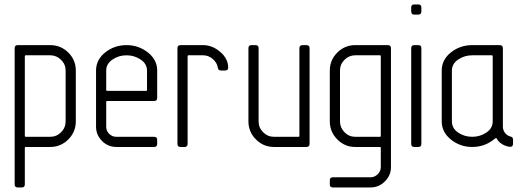

<svg xmlns="http://www.w3.org/2000/svg" viewBox="-20 -656 2355 857"><path d="M204.1 -454.6Q251.5 -454.6 284.9 -421.4Q318.4 -388.2 318.4 -341.3V-114.3Q318.4 -66.9 284.7 -33.4Q251 0 204.1 0H95.2Q90.8 0 90.8 2.9V167Q90.8 180.7 77.1 180.7H59.1Q45.4 180.7 45.4 167V-440.9Q45.4 -454.6 59.1 -454.6ZM272.9 -341.3Q272.9 -369.1 252.4 -389.2Q231.9 -409.2 204.1 -409.2H95.2Q90.8 -409.2 90.8 -404.8V-49.8Q90.8 -45.4 95.2 -45.4H204.1Q232.4 -45.4 252.7 -65.7Q272.9 -85.9 272.9 -114.3Z M544.9 -409.2Q509.8 -409.2 481.9 -390.1Q454.1 -371.1 454.1 -341.3V-254.9Q454.1 -250.5 458.5 -250.5H631.8Q636.2 -250.5 636.2 -254.9V-341.3Q636.2 -371.1 607.9 -390.1Q579.6 -409.2 544.9 -409.2ZM544.9 -454.6Q598.6 -454.6 640.1 -421.9Q681.6 -389.2 681.6 -341.3V-218.8Q681.6 -205.1 667.5 -205.1H458.5Q454.1 -205.1 454.1 -200.7V-90.8Q454.1 -71.8 467.3 -58.6Q480.5 -45.4 499.5 -45.4H667.5Q681.6 -45.4 681.6 -31.7V-13.7Q681.6 0 667.5 0H499.5Q461.9 0 435.3 -26.9Q408.7 -53.7 408.7 -90.8V-341.3Q408.7 -389.6 449.7 -422.1Q490.7 -454.6 544.9 -454.6Z M886.2 -454.6Q927.7 -454.6 963.1 -424.3Q998.5 -394 998.5 -354Q998.5 -341.3 984.4 -341.3H966.3Q954.1 -341.3 952.6 -353Q949.2 -375.5 930.2 -392.3Q911.1 -409.2 886.2 -409.2H821.8Q817.4 -409.2 817.4 -404.8V-13.7Q817.4 0 803.7 0H785.6Q772 0 772 -13.7V-440.9Q772 -454.6 785.6 -454.6Z M1134.3 -114.3Q1134.3 -85.9 1154.5 -65.7Q1174.8 -45.4 1203.1 -45.4H1312Q1316.4 -45.4 1316.4 -49.8V-440.9Q1316.4 -454.6 1331.1 -454.6H1347.7Q1361.8 -454.6 1361.8 -440.9V-13.7Q1361.8 0 1347.7 0H1203.1Q1155.8 0 1122.3 -33.7Q1088.9 -67.4 1088.9 -114.3V-440.9Q1088.9 -454.6 1102.5 -454.6H1120.6Q1134.3 -454.6 1134.3 -440.9Z M1725.1 89.8Q1725.1 127 1698 153.8Q1670.9 180.7 1633.8 180.7H1465.8Q1452.1 180.7 1452.1 167V148.9Q1452.1 135.3 1465.8 135.3H1633.8Q1652.3 135.3 1666 121.6Q1679.7 107.9 1679.7 89.8V2.9Q1679.7 0 1675.3 0H1565.4Q1519 0 1485.6 -33.7Q1452.1 -67.4 1452.1 -114.3V-341.3Q1452.1 -387.7 1485.4 -421.1Q1518.6 -454.6 1565.4 -454.6H1710.9Q1725.1 -454.6 1725.1 -440.9ZM1497.6 -114.3Q1497.6 -86.4 1517.6 -65.9Q1537.6 -45.4 1565.4 -45.4H1675.3Q1679.7 -45.4 1679.7 -49.8V-404.8Q1679.7 -409.2 1675.3 -409.2H1565.4Q1538.1 -409.2 1517.8 -389.2Q1497.6 -369.1 1497.6 -341.3Z M1860.8 -622.6V-605.5Q1860.8 -590.8 1847.2 -590.8H1829.1Q1815.4 -590.8 1815.4 -605.5V-622.6Q1815.4 -636.2 1829.1 -636.2H1847.2Q1860.8 -636.2 1860.8 -622.6ZM1860.8 -440.9V-13.7Q1860.8 0 1847.2 0H1829.1Q1815.4 0 1815.4 -13.7V-440.9Q1815.4 -454.6 1829.1 -454.6H1847.2Q1860.8 -454.6 1860.8 -440.9Z M1951.7 -341.3Q1951.7 -389.6 1992.7 -422.1Q2033.7 -454.6 2087.9 -454.6H2210.4Q2224.6 -454.6 2224.6 -440.9V-90.8Q2224.6 -74.7 2234.6 -62.3Q2244.6 -49.8 2259.3 -46.4Q2270 -43.9 2270 -32.7V-15.6Q2270 2 2252.9 -1Q2234.4 -3.9 2219.2 -13.9Q2204.1 -23.9 2196.8 -38.1Q2196.3 -39.6 2194.8 -39.6Q2193.4 -39.6 2191.4 -38.6Q2189.5 -37.6 2188 -36.4Q2186.5 -35.2 2184.6 -33.7Q2182.6 -32.2 2182.1 -31.7Q2140.6 0 2087.9 0Q2034.2 0 1992.9 -33Q1951.7 -65.9 1951.7 -114.3ZM2087.9 -45.4Q2123 -45.4 2151.1 -64.5Q2179.2 -83.5 2179.2 -114.3V-404.8Q2179.2 -409.2 2174.8 -409.2H2087.9Q2052.7 -409.2 2024.9 -390.1Q1997.1 -371.1 1997.1 -341.3V-114.3Q1997.1 -83.5 2024.7 -64.5Q2052.2 -45.4 2087.9 -45.4Z"/></svg>

Font: GOSTRUS
Style: type A
Weight: 200
Designer: Юрий и Татьяна Кривогуз
Version: Version 01.0